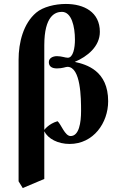

<svg xmlns="http://www.w3.org/2000/svg" viewBox="-20 -718 602 971"><path d="M74 199 95 233 204 187V-54C223 -16 273 10 332 10C453 10 527 -97 527 -206C527 -360 418 -392 358 -405C422 -432 485 -483 485 -557C485 -657 405 -698 313 -698C258 -698 197 -683 163 -654C98 -599 74 -503 74 -416ZM204 -489C204 -639 260 -658 293 -658C342 -658 359 -584 359 -517C359 -476 350 -426 323 -426C309 -426 292 -434 268 -434C247 -434 227 -424 227 -404C227 -383 241 -372 268 -372C297 -372 312 -380 321 -380C389 -380 390 -220 390 -157C390 -98 380 -30 337 -30C308 -30 289 -90 271 -105C226 -92 204 -61 204 -61Z"/></svg>

Font: Libertinus Serif
Style: Bold
Weight: 700
Designer: Philipp H. Poll, Khaled Hosny
Foundry: Caleb Maclennan
Version: Version 7.050;RELEASE